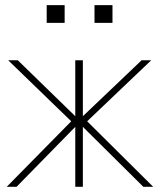

<svg xmlns="http://www.w3.org/2000/svg" viewBox="-20 -721 616 741"><path d="M160.2 -632.8V-701.2H229.5V-632.8ZM344.7 -632.8V-701.2H414.1V-632.8ZM5.9 0 254.9 -252.9 11.7 -488.3H48.8L270.5 -272.5V-488.3H299.8V-272.5L526.4 -488.3H563.5L316.4 -252.9L571.3 0H533.2L299.8 -231.4V0H270.5V-231.4L43.9 0Z"/></svg>

Font: Gothic A1 Thin
Style: Regular
Weight: 250
Designer: HanYang I&C Co.,Ltd.
Foundry: HanYang I&C Co.,Ltd.
Version: Version 2.50